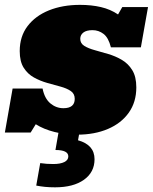

<svg xmlns="http://www.w3.org/2000/svg" viewBox="-34 -553 637 801"><path d="M288.1 8.8Q238.3 8.8 193.4 -2.4Q148.4 -13.7 115.2 -34.7L93.8 0H-13.7L18.6 -183.6H143.6Q151.9 -142.1 176 -121.8Q200.2 -101.6 230.5 -101.6Q277.8 -101.6 277.8 -140.6Q277.8 -162.1 261.2 -173.3Q244.6 -184.6 218.5 -191.7Q192.4 -198.7 163.1 -207Q133.8 -215.3 107.7 -229.7Q81.5 -244.1 64.9 -270.3Q48.3 -296.4 48.3 -339.8Q48.3 -400.9 80.8 -443.8Q113.3 -486.8 170.2 -509.8Q227.1 -532.7 299.8 -532.7Q347.7 -532.7 387.2 -523.4Q426.8 -514.2 458.5 -492.7L476.1 -523.4H583.5L553.7 -355.5H428.7Q418.5 -396 397.9 -411.6Q377.4 -427.2 352.1 -427.2Q326.7 -427.2 313.7 -417.2Q300.8 -407.2 300.8 -391.1Q300.8 -372.1 317.6 -361.6Q334.5 -351.1 361.1 -343.8Q387.7 -336.4 417.7 -327.6Q447.8 -318.8 474.4 -303.2Q501 -287.6 517.8 -260.3Q534.7 -232.9 534.7 -188.5Q534.7 -127 503.2 -82.8Q471.7 -38.6 416 -14.9Q360.4 8.8 288.1 8.8ZM195.8 228.5Q173.3 228.5 153.8 226.6Q134.3 224.6 117.2 221.2L133.8 127.4Q147.5 129.4 160.6 130.4Q173.8 131.3 188.5 131.3Q217.8 131.3 234.4 123Q251 114.7 251 99.6Q251 72.8 197.3 72.8L213.4 -19.5H300.8L291.5 32.2Q360.4 51.3 360.4 111.3Q360.4 165.5 316.2 197Q272 228.5 195.8 228.5Z"/></svg>

Font: Bevan
Style: Italic
Weight: 400
Italic angle: -10°
Designer: Vernon Adams
Foundry: Vernon Adams
Version: Version 2.100; ttfautohint (v1.8.3)